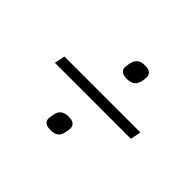

<svg xmlns="http://www.w3.org/2000/svg" viewBox="-111 -717 822 822"><g transform="rotate(45 300.0 -306.0)"><path d="M535 -282H75L85 -330H545ZM266 -65Q243 -65 233.5 -73Q224 -81 224 -95Q224 -100 225.5 -107.5Q227 -115 228 -121Q231 -140 243.5 -150.5Q256 -161 280 -161Q302 -161 311.5 -152.5Q321 -144 321 -130Q321 -125 320 -118Q319 -111 317 -104Q314 -85 302 -75Q290 -65 266 -65ZM342 -451Q319 -451 309.5 -459.5Q300 -468 300 -482Q300 -487 301.5 -494Q303 -501 304 -507Q308 -526 320 -536.5Q332 -547 356 -547Q379 -547 388 -538.5Q397 -530 397 -516Q397 -511 396 -504Q395 -497 394 -491Q390 -472 378 -461.5Q366 -451 342 -451Z"/></g></svg>

Font: IBM Plex Sans Light
Style: Italic
Weight: 300
Italic angle: -11.31°
Designer: Mike Abbink, Paul van der Laan, Pieter van Rosmalen
Foundry: Bold Monday
Version: Version 3.201